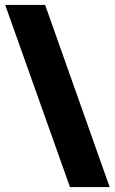

<svg xmlns="http://www.w3.org/2000/svg" viewBox="-20 -744 465 774"><path d="M162 -724 422 10H262L1 -724Z"/></svg>

Font: Noto Sans Display SemiCondensed Black
Style: Regular
Weight: 900
Width: 4
Designer: Monotype Design Team
Foundry: Monotype Imaging Inc.
Version: Version 1.900